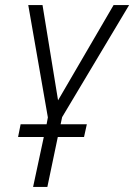

<svg xmlns="http://www.w3.org/2000/svg" viewBox="-20 -734 527 754"><path d="M110 0 152 -196H51L61 -246H163L168 -273L91 -714H147L208 -340L426 -714H487L224 -274L218 -246H321L310 -196H207L166 0Z"/></svg>

Font: Noto Sans Display SemiCondensed Light
Style: Italic
Weight: 300
Width: 4
Italic angle: -12°
Designer: Monotype Design Team
Foundry: Monotype Imaging Inc.
Version: Version 1.900